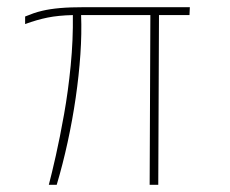

<svg xmlns="http://www.w3.org/2000/svg" viewBox="-20 -515 640 535"><path d="M116 0Q124 -30 135.5 -81Q147 -132 158.5 -196.5Q170 -261 177 -332.5Q184 -404 183 -473Q142 -472 112.5 -466Q83 -460 50 -448V-469Q62 -474 73.5 -478Q85 -482 98 -485Q119 -490 147 -492.5Q175 -495 217 -495H509L508 -473H423L421 0H397L399 -473H206Q208 -422 204 -363.5Q200 -305 191 -243Q182 -181 168.5 -119Q155 -57 138 0Z"/></svg>

Font: Alumni Sans SC Thin
Style: Italic
Weight: 100
Italic angle: -8°
Designer: Robert E. Leuschke
Foundry: Robert E. Leuschke
Version: Version 1.016